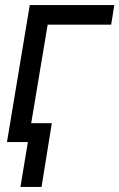

<svg xmlns="http://www.w3.org/2000/svg" viewBox="-20 -566 476 765"><path d="M435.5 -545.9 422.9 -467.8H169.9L91.8 0H7.8L98.6 -545.9ZM186.5 -75.2 145.5 178.7H61.5L103.5 -75.2Z"/></svg>

Font: Inter Tight
Style: Italic
Weight: 400
Italic angle: -9.39999°
Designer: Rasmus Andersson
Foundry: rsms
Version: Version 3.002